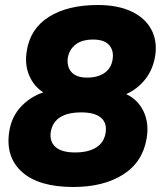

<svg xmlns="http://www.w3.org/2000/svg" viewBox="-20 -736 642 767"><path d="M273 11Q135 11 68 -49Q1 -109 17 -211Q26 -269 63 -309Q100 -349 153 -367Q115 -391 96.5 -435Q78 -479 87 -533Q101 -622 176 -669Q251 -716 371 -716Q450 -716 504.5 -690.5Q559 -665 584 -619Q609 -573 600 -513Q591 -458 560 -419Q529 -380 484 -360Q530 -339 553 -292Q576 -245 566 -184Q550 -88 471.5 -38.5Q393 11 273 11ZM328 -426Q371 -426 398 -445Q425 -464 430 -500Q435 -535 415.5 -556.5Q396 -578 352 -578Q308 -578 282.5 -558.5Q257 -539 251 -506Q246 -470 265.5 -448Q285 -426 328 -426ZM280 -127Q333 -127 364.5 -147Q396 -167 402 -206Q408 -245 383 -266Q358 -287 305 -287Q197 -287 183 -210Q177 -171 201.5 -149Q226 -127 280 -127Z"/></svg>

Font: Mulish Black
Style: Italic
Weight: 900
Italic angle: -9°
Designer: Vernon Adams
Foundry: Vernon Adams
Version: Version 3.603; ttfautohint (v1.8.3)